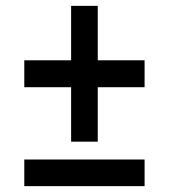

<svg xmlns="http://www.w3.org/2000/svg" viewBox="-20 -647 577 656"><path d="M223 -163V-349H63V-441H223V-627H314V-441H474V-349H314V-163ZM63 -11V-102H474V-11Z"/></svg>

Font: Archivo SemiBold Condensed
Style: Regular
Weight: 600
Width: 3
Version: Version 2.001